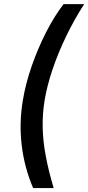

<svg xmlns="http://www.w3.org/2000/svg" viewBox="-20 -790 436 948"><path d="M92.8 -294.4Q106 -375.5 136.2 -462.9Q166.5 -550.3 207.5 -630.6Q248.5 -710.9 293.9 -769.5H395.5Q347.2 -694.8 307.4 -612.5Q267.6 -530.3 240 -449Q212.4 -367.7 200.2 -294.4Q189.5 -228.5 190.7 -161.9Q191.9 -95.2 205.6 -21.5Q219.2 52.2 245.1 138.7H143.6Q99.6 35.2 86.9 -75Q74.2 -185.1 92.8 -294.4Z"/></svg>

Font: Inter 20pt Medium
Style: Italic
Weight: 500
Italic angle: -9.3988°
Version: Version 4.001;git-66647c0bb